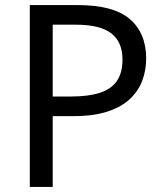

<svg xmlns="http://www.w3.org/2000/svg" viewBox="-20 -734 645 754"><path d="M286 -714Q426 -714 490 -659Q554 -604 554 -504Q554 -460 539.5 -419.5Q525 -379 492 -347Q459 -315 404 -296.5Q349 -278 269 -278H187V0H97V-714ZM278 -637H187V-355H259Q327 -355 372 -369.5Q417 -384 439 -416Q461 -448 461 -500Q461 -569 417 -603Q373 -637 278 -637Z"/></svg>

Font: lsinhala05
Style: Book
Weight: 400
Designer: Jelle Bosma - Monotype Design Team
Foundry: Monotype Imaging Inc.
Version: Version 2.003